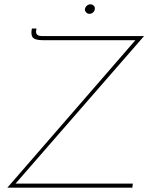

<svg xmlns="http://www.w3.org/2000/svg" viewBox="-20 -869 687 889"><path d="M52 -19H595L593 0H14L607 -683H178Q148 -683 135.5 -692Q123 -701 126 -728L128 -737H149L147 -725Q145 -702 175 -702H647ZM373 -825Q374 -835 381.5 -842Q389 -849 399 -849Q407 -849 413.5 -843Q420 -837 419 -829Q419 -819 411.5 -812Q404 -805 394 -805Q385 -805 379 -811.5Q373 -818 373 -825Z"/></svg>

Font: Josefin Sans Thin
Style: Italic
Weight: 200
Italic angle: -7°
Designer: Santiago Orozco
Foundry: Typemade
Version: Version 2.000